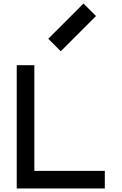

<svg xmlns="http://www.w3.org/2000/svg" viewBox="-20 -1070 690 1090"><path d="M175 -100H575V0H75V-700H175ZM454 -1050 525 -979 325 -779 254 -850Z"/></svg>

Font: Monoikos Medium
Style: Regular
Weight: 500
Designer: Brian Krent
Version: Version 0.088